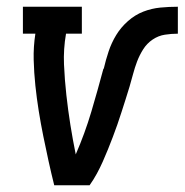

<svg xmlns="http://www.w3.org/2000/svg" viewBox="-20 -550 548 570"><path d="M141 0Q132 -36 124 -72.5Q116 -109 108.5 -146Q101 -183 95 -220.5Q89 -258 85 -296Q81 -334 80 -372.5Q79 -411 85 -450H48V-530H223V-450H176Q168 -404 170 -358.5Q172 -313 177 -268Q182 -223 189 -179Q196 -135 205 -91Q205 -91 205 -91Q205 -91 205 -92Q232 -154 251 -218Q270 -282 287 -346H288Q294 -372 302.5 -397.5Q311 -423 325 -446Q339 -469 360 -487.5Q381 -506 405.5 -515.5Q430 -525 456 -527.5Q482 -530 508 -530V-450Q489 -450 469.5 -447Q450 -444 433 -432.5Q416 -421 405 -403.5Q394 -386 387 -367.5Q380 -349 375 -330Q370 -311 364.5 -292.5Q359 -274 353 -255.5Q347 -237 341 -218Q335 -199 328.5 -180.5Q322 -162 315 -143.5Q308 -125 300.5 -106.5Q293 -88 285 -70Q277 -52 267.5 -34.5Q258 -17 246 0Z"/></svg>

Font: Iosevka Curly Slab MdObl
Style: Regular
Weight: 500
Italic angle: -9°
Monospace: yes
Designer: Belleve Invis
Foundry: Belleve Invis
Version: Version 11.0.0; ttfautohint (v1.8.3)